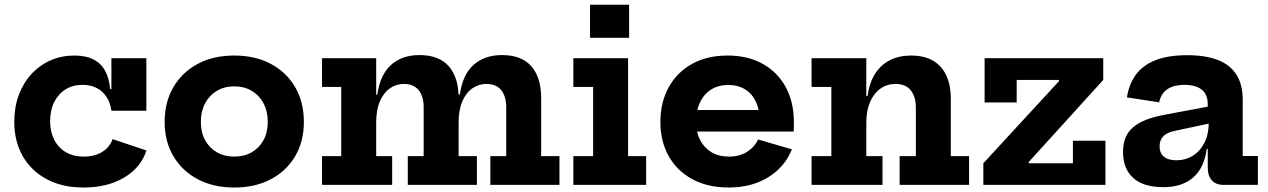

<svg xmlns="http://www.w3.org/2000/svg" viewBox="-20 -804 5516 835"><path d="M343 11.5Q250.5 11.5 183 -24.8Q115.5 -61 78.8 -125.2Q42 -189.5 42 -274.5Q42 -338 61.8 -391Q81.5 -444 117.2 -482.5Q153 -521 200.5 -541.8Q248 -562.5 303.5 -562.5Q354 -562.5 387 -545.2Q420 -528 437.5 -495.5Q455 -463 459 -416.5H491.5L464.5 -322.5Q460 -356.5 443.8 -381.8Q427.5 -407 401 -421Q374.5 -435 339 -435Q296.5 -435 264.8 -415Q233 -395 215.5 -359.5Q198 -324 198 -276.5Q198 -231 215.8 -196.2Q233.5 -161.5 266.2 -142.2Q299 -123 344.5 -123Q392 -123 424.8 -143.5Q457.5 -164 469.5 -199L617 -149.5Q592 -74.5 519.5 -31.5Q447 11.5 343 11.5ZM464.5 -322.5V-551H616.5V-322.5Z M999 11.5Q907.5 11.5 839.5 -24.8Q771.5 -61 733.8 -125.2Q696 -189.5 696 -274Q696 -359.5 733.8 -424.5Q771.5 -489.5 839.5 -526Q907.5 -562.5 999 -562.5Q1090 -562.5 1158.2 -526Q1226.5 -489.5 1264 -424.5Q1301.5 -359.5 1301.5 -274Q1301.5 -189.5 1264 -125.2Q1226.5 -61 1158.5 -24.8Q1090.5 11.5 999 11.5ZM999 -123Q1042 -123 1074.8 -141.8Q1107.5 -160.5 1126 -194.5Q1144.5 -228.5 1144.5 -274.5Q1144.5 -320 1126 -354.8Q1107.5 -389.5 1074.8 -409Q1042 -428.5 999 -428.5Q956 -428.5 923.2 -409Q890.5 -389.5 872 -354.8Q853.5 -320 853.5 -274.5Q853.5 -228.5 872 -194.5Q890.5 -160.5 923.2 -141.8Q956 -123 999 -123Z M2112.5 0V-125H2181.5V-338Q2181.5 -384.5 2159.8 -411.8Q2138 -439 2095 -439Q2062 -439 2034.5 -420Q2007 -401 1990.8 -363.5Q1974.5 -326 1974.5 -271L1948.5 -393H1980Q1991.5 -478.5 2039 -521.5Q2086.5 -564.5 2163.5 -564.5Q2248.5 -564.5 2291 -515.5Q2333.5 -466.5 2333.5 -378V-125H2413V0ZM1380.5 0V-125H1464V-426H1380.5V-551H1616V-125H1685.5V0ZM1753.5 0V-125H1822.5V-338Q1822.5 -384.5 1800.8 -411.8Q1779 -439 1736.5 -439Q1703 -439 1675.8 -420Q1648.5 -401 1632.2 -363.5Q1616 -326 1616 -271L1589.5 -393H1621Q1633 -478.5 1680.5 -521.5Q1728 -564.5 1804.5 -564.5Q1889.5 -564.5 1932 -515.5Q1974.5 -466.5 1974.5 -378V-125H2054V0Z M2711.5 -125H2790V0H2473.5V-125H2559.5V-426H2473.5V-551H2711.5ZM2546 -783.5H2716V-639.5H2546Z M3149 11.5Q3057.5 11.5 2990.8 -24.8Q2924 -61 2888 -125.2Q2852 -189.5 2852 -274Q2852 -359 2888 -424.2Q2924 -489.5 2989.5 -526Q3055 -562.5 3144 -562.5Q3233 -562.5 3297.8 -526Q3362.5 -489.5 3397.5 -424.5Q3432.5 -359.5 3432.5 -273.5Q3432.5 -259.5 3432.5 -249.5Q3432.5 -239.5 3431.5 -232H3281.5Q3283 -243 3283.2 -254.5Q3283.5 -266 3283.5 -280.5Q3283.5 -326.5 3267.5 -361.2Q3251.5 -396 3220.8 -415.2Q3190 -434.5 3146.5 -434.5Q3104.5 -434.5 3073 -414.8Q3041.5 -395 3024.2 -358.8Q3007 -322.5 3007 -274Q3007 -229.5 3024.5 -195.5Q3042 -161.5 3073.8 -142.2Q3105.5 -123 3150 -123Q3195.5 -123 3228.2 -143.2Q3261 -163.5 3277 -197.5L3424 -154.5Q3393 -77.5 3320.8 -33Q3248.5 11.5 3149 11.5ZM2948.5 -232V-325.5H3342L3358.5 -232Z M3747.5 -125H3818V0H3509.5V-125H3595.5V-426H3509.5V-551H3747.5ZM3963 -125V-336.5Q3963 -383.5 3940.8 -411.2Q3918.5 -439 3875 -439Q3838 -439 3809.2 -418.8Q3780.5 -398.5 3764 -360.8Q3747.5 -323 3747.5 -271L3721 -386.5H3753Q3761 -445 3786.2 -484Q3811.5 -523 3851.2 -542.8Q3891 -562.5 3942.5 -562.5Q4026 -562.5 4070.5 -513.8Q4115 -465 4115 -374V-125H4194.5V0H3892.5V-125Z M4256.5 -94 4585.5 -451V-481.5L4778 -456.5L4454 -99.5V-66ZM4778 -551V-456.5H4401.5V-358.5H4262V-551ZM4646 -192H4787.5V0H4256.5V-94H4646Z M5301 0Q5268 0 5250.2 -19.8Q5232.5 -39.5 5232.5 -75.5V-194L5243 -214L5237 -274L5232.5 -307.5V-351Q5232.5 -379.5 5220.5 -398.2Q5208.5 -417 5185.8 -426Q5163 -435 5131 -435Q5086 -435 5057.8 -416.8Q5029.5 -398.5 5021 -359L4881 -380.5Q4890 -439 4920.5 -480Q4951 -521 5006 -542.5Q5061 -564 5143.5 -564Q5221 -564 5274.8 -543.8Q5328.5 -523.5 5356.5 -480.5Q5384.5 -437.5 5384.5 -369.5V-125.5H5450.5V0ZM5039.5 10Q4953 10 4908.5 -30Q4864 -70 4864 -143Q4864 -214 4908.5 -251.2Q4953 -288.5 5048 -305.5L5260.5 -345.5V-271.5L5092 -235.5Q5056 -228.5 5039.5 -211.8Q5023 -195 5023 -167.5Q5023 -138 5041.8 -122.5Q5060.5 -107 5095.5 -107Q5135.5 -107 5167.8 -127Q5200 -147 5218.5 -184.2Q5237 -221.5 5237 -274L5262 -156.5H5228Q5217 -73 5168.5 -31.5Q5120 10 5039.5 10Z"/></svg>

Font: Hepta Slab ExtraLight
Style: Bold
Weight: 700
Version: Version 1.102